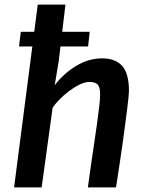

<svg xmlns="http://www.w3.org/2000/svg" viewBox="-20 -819 644 839"><path d="M63 -616 71 -680H372L365 -616ZM41.5 0 145 -799H266L236.5 -551L219 -446.5Q259.5 -499.5 314 -531.8Q368.5 -564 426 -564Q484.5 -564 514 -530.8Q543.5 -497.5 543.5 -421Q543.5 -413 541.5 -393.2Q539.5 -373.5 535.8 -343.5Q532 -313.5 527 -275.2Q522 -237 515.8 -192.5Q509.5 -148 502.2 -99.5Q495 -51 487 0H364Q369 -36.5 373.2 -66.5Q377.5 -96.5 381.2 -123Q385 -149.5 388.8 -174.2Q392.5 -199 396 -223.8Q399.5 -248.5 403.5 -275Q410.5 -324.5 414 -356.5Q417.5 -388.5 417.5 -407Q417.5 -438.5 406.5 -449.8Q395.5 -461 370.5 -461Q347 -461 316.2 -443.5Q285.5 -426 256.5 -400Q227.5 -374 210 -348.5L162 0Z"/></svg>

Font: Merriweather Sans Medium
Style: Italic
Weight: 500
Italic angle: -7.5°
Designer: Eben Sorkin
Foundry: Eben Sorkin
Version: Version 2.001